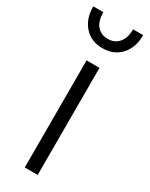

<svg xmlns="http://www.w3.org/2000/svg" viewBox="-209 -784 641 823"><g transform="rotate(30 111.5 -372.5)"><path d="M143 0H79V-530H143ZM111 -609Q56 -609 22 -646Q-12 -683 -12 -745H38Q38 -700 58 -677.5Q78 -655 111 -655Q144 -655 164.5 -678Q185 -701 185 -745H235Q235 -683 201 -646Q167 -609 111 -609Z"/></g></svg>

Font: Roundo
Style: Regular
Weight: 400
Designer: Namrata Goyal (Gurmukhi), Shiva Nallaperumal (Latin)
Foundry: Indian Type Foundry
Version: Version 1.000;PS 1.0;hotconv 1.0.88;makeotf.lib2.5.647800